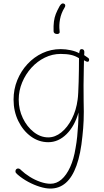

<svg xmlns="http://www.w3.org/2000/svg" viewBox="-20 -822 603 1118"><path d="M59 -242Q59 -302 80.5 -355Q102 -408 140 -449Q178 -490 227.5 -513Q277 -536 333 -536Q363 -536 392.5 -529.5Q422 -523 441 -512Q443 -527 446 -531.5Q449 -536 456 -536Q464 -536 468 -530.5Q472 -525 471 -514L470 -501Q490 -488 494.5 -484Q499 -480 499 -475Q499 -452 469 -471L468 -425Q467 -375 466.5 -326Q466 -277 467 -236Q469 -167 467 -120.5Q465 -74 460 -30Q450 74 425.5 142Q401 210 363 243Q325 276 273 276Q246 276 212 265.5Q178 255 144.5 237Q111 219 83 195Q76 189 73 185Q70 181 70 176Q70 171 72 167Q74 163 78 161Q82 159 86 159Q89 159 93.5 161Q98 163 102 168Q124 189 153.5 207.5Q183 226 215 237Q247 248 274 248Q309 248 338 223Q367 198 388.5 151Q410 104 420 40Q426 8 429.5 -27Q433 -62 435 -97.5Q437 -133 437 -167Q415 -88 367.5 -41Q320 6 261 6Q206 6 160 -27.5Q114 -61 86.5 -117.5Q59 -174 59 -242ZM261 -22Q301 -22 337 -51Q373 -80 398.5 -130Q424 -180 432 -242Q434 -254 435.5 -282Q437 -310 438 -345Q439 -380 439.5 -416.5Q440 -453 440 -483Q418 -497 393 -502.5Q368 -508 333 -508Q285 -508 241 -486.5Q197 -465 163 -427.5Q129 -390 109 -342Q89 -294 89 -242Q89 -184 113 -134Q137 -84 176.5 -53Q216 -22 261 -22ZM327 -643Q329 -633 325 -628.5Q321 -624 313 -624Q303 -624 297.5 -628.5Q292 -633 292 -640Q291 -673 294 -696.5Q297 -720 305 -740.5Q313 -761 327 -786Q331 -793 336 -797.5Q341 -802 345 -802Q352 -802 356 -798.5Q360 -795 360 -790Q360 -786 359 -783.5Q358 -781 355 -776Q336 -745 329.5 -710Q323 -675 327 -643Z"/></svg>

Font: Playpen Sans Thin
Style: Regular
Weight: 250
Designer: Laura Meseguer, Veronika Burian, José Scaglione
Foundry: TypeTogether
Version: Version 1.001